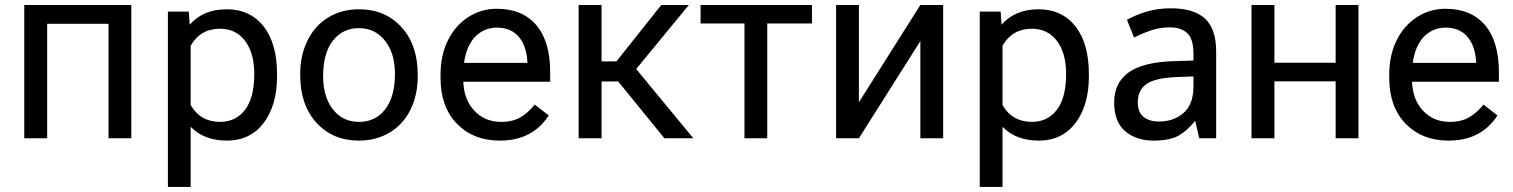

<svg xmlns="http://www.w3.org/2000/svg" viewBox="-20 -548 5998 761"><path d="M500.5 0H410.2V-453.6H167V0H76.2V-528.3H500.5Z M951.2 -112.8Q987.8 -160.6 987.8 -254.9Q987.8 -337.9 951.2 -386.2Q915 -434.1 852.1 -434.1Q774.4 -434.1 735.8 -367.2V-131.3Q774.4 -64.9 853 -64.9Q915 -65.4 951.2 -112.8ZM1078.1 -253.4V-245.6Q1078.1 -131.3 1025.4 -61Q971.7 9.3 879.4 9.3Q789.1 9.3 735.8 -45.4V190.9V192.9H733.4H647.5H645.5V190.9V-500V-502H647.5H726.1H728L728.5 -500L731.9 -450.2Q785.6 -511.2 878.4 -511.2Q971.7 -511.2 1025.4 -442.9Q1078.1 -374.5 1078.1 -253.4Z M1260.7 -245.6Q1260.7 -164.1 1299.8 -114.3Q1338.4 -64.9 1402.8 -64.9Q1468.3 -64.9 1506.8 -114.7Q1545.4 -165 1545.4 -255.4Q1545.4 -336.9 1505.9 -386.7Q1466.8 -436.5 1402.3 -436.5Q1338.9 -436.5 1299.8 -387.2Q1260.7 -337.9 1260.7 -245.6ZM1169.9 -249.5V-255.4Q1169.9 -329.1 1199.2 -388.2Q1228.5 -447.3 1281.2 -479Q1334.5 -511.2 1402.3 -511.2Q1507.3 -511.2 1571.8 -439.9Q1635.7 -369.1 1635.7 -251.5V-245.6Q1635.7 -172.4 1607.4 -114.3Q1579.1 -56.2 1525.9 -23.4Q1499 -7.3 1468.3 1Q1437.5 9.3 1402.8 9.3Q1298.3 9.3 1233.9 -62Q1169.9 -132.8 1169.9 -249.5Z M2070.3 -298.8V-303.2Q2066.4 -367.7 2035.2 -403.3Q2003.9 -438.5 1949.7 -438.5Q1897.9 -438.5 1862.3 -401.4Q1828.1 -364.3 1819.3 -298.8ZM2153.8 -88.9Q2089.8 9.3 1961.4 9.3Q1856.4 9.3 1791 -57.6Q1726.6 -124.5 1726.1 -236.8V-252.9Q1726.1 -328.1 1754.9 -387.2Q1783.7 -446.3 1835.4 -480Q1888.2 -513.7 1949.7 -513.2Q2050.3 -513.2 2106 -448.2Q2160.6 -383.3 2160.6 -262.2V-226.6V-224.1H2158.7H1816.4Q1818.8 -153.3 1859.9 -109.4Q1901.4 -64.9 1966.3 -64.9Q2012.2 -64.9 2043.5 -83.5Q2074.7 -102.1 2098.1 -131.8L2099.6 -133.8L2101.1 -132.3L2153.3 -91.8L2155.3 -90.3Z M2430.2 -225.1H2364.3V0H2273.4V-528.3H2364.3V-304.7H2423.3L2601.1 -528.3H2710.4L2501.5 -274.4L2728 0H2613.3Z M3198.2 -455.1H3021V0H2930.7V-455.1H2756.8V-528.3H3198.2Z M3627.9 -528.3H3718.3V0H3627.9V-385.3L3384.3 0H3293.9V-528.3H3384.3V-142.6Z M4168.9 -112.8Q4205.6 -160.6 4205.6 -254.9Q4205.6 -337.9 4168.9 -386.2Q4132.8 -434.1 4069.8 -434.1Q3992.2 -434.1 3953.6 -367.2V-131.3Q3992.2 -64.9 4070.8 -64.9Q4132.8 -65.4 4168.9 -112.8ZM4295.9 -253.4V-245.6Q4295.9 -131.3 4243.2 -61Q4189.5 9.3 4097.2 9.3Q4006.8 9.3 3953.6 -45.4V190.9V192.9H3951.2H3865.2H3863.3V190.9V-500V-502H3865.2H3943.8H3945.8L3946.3 -500L3949.7 -450.2Q4003.4 -511.2 4096.2 -511.2Q4189.5 -511.2 4243.2 -442.9Q4295.9 -374.5 4295.9 -253.4Z M4670.9 -100.1Q4710 -133.8 4710.4 -205.1V-245.1L4644 -242.7Q4555.7 -238.8 4522.5 -213.9Q4489.7 -189 4489.7 -143.1Q4489.7 -103 4512.2 -85Q4535.2 -66.4 4572.8 -66.4Q4631.3 -65.9 4670.9 -100.1ZM4450.2 -471.2Q4482.4 -489.3 4526.4 -502.4Q4570.8 -515.1 4620.6 -515.1Q4711.9 -515.1 4756.3 -474.1Q4800.3 -433.1 4800.3 -343.3V-4.4V-2V0H4797.9H4795.9H4736.8H4734.9H4732.9V-2L4732.4 -3.4L4717.3 -69.3Q4686 -30.3 4651.9 -10.7Q4633.8 -0.5 4608.9 4.4Q4584 9.3 4552.2 9.3Q4484.4 9.3 4440.4 -27.3Q4396 -64.5 4396 -142.6Q4396 -219.2 4453.1 -260.7Q4510.3 -301.8 4631.8 -305.7L4710.4 -308.1V-333.5Q4710.4 -393.6 4686 -416.5Q4661.6 -439.5 4615.7 -439.5Q4578.6 -439.5 4543.9 -428.2Q4509.3 -416.5 4479.5 -401.4L4477.5 -400.4L4475.1 -399.4L4474.1 -401.4L4473.1 -403.8L4448.2 -465.8L4447.3 -467.8L4446.3 -469.2L4448.2 -470.2Z M5364.3 0H5273.9V-225.6H5031.2V0H4940.4V-528.3H5031.2V-299.3H5273.9V-528.3H5364.3Z M5830.6 -298.8V-303.2Q5826.7 -367.7 5795.4 -403.3Q5764.2 -438.5 5710 -438.5Q5658.2 -438.5 5622.6 -401.4Q5588.4 -364.3 5579.6 -298.8ZM5914.1 -88.9Q5850.1 9.3 5721.7 9.3Q5616.7 9.3 5551.3 -57.6Q5486.8 -124.5 5486.3 -236.8V-252.9Q5486.3 -328.1 5515.1 -387.2Q5543.9 -446.3 5595.7 -480Q5648.4 -513.7 5710 -513.2Q5810.5 -513.2 5866.2 -448.2Q5920.9 -383.3 5920.9 -262.2V-226.6V-224.1H5918.9H5576.7Q5579.1 -153.3 5620.1 -109.4Q5661.6 -64.9 5726.6 -64.9Q5772.5 -64.9 5803.7 -83.5Q5835 -102.1 5858.4 -131.8L5859.9 -133.8L5861.3 -132.3L5913.6 -91.8L5915.5 -90.3Z"/></svg>

Font: MAUL
Style: Regular
Weight: 400
Designer: MAUL
Version: Version 1.0; 2020; ttfautohint (v1.8.3)